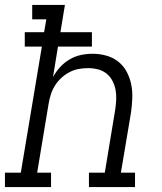

<svg xmlns="http://www.w3.org/2000/svg" viewBox="-33 -755 653 775"><path d="M-13 0V-58H51L136 -567H67V-625H145L154 -677H97V-735H229L211 -625H338V-567H201L181 -444Q193 -466 210 -484.5Q227 -503 248.5 -515.5Q270 -528 293.5 -533Q317 -538 341 -538Q369 -538 396 -530.5Q423 -523 444 -506.5Q465 -490 478 -466Q491 -442 496.5 -415Q502 -388 501 -359.5Q500 -331 496 -302L455 -58H512V0H326V-58H390L432 -312Q435 -332 436 -352.5Q437 -373 433.5 -392Q430 -411 421 -428.5Q412 -446 397 -458Q382 -470 362.5 -475Q343 -480 323 -480Q323 -480 323 -480Q323 -480 323 -480Q303 -480 284 -476.5Q265 -473 247 -463.5Q229 -454 214 -440Q199 -426 188.5 -409Q178 -392 172 -373Q166 -354 163 -335L117 -58H173V0Z"/></svg>

Font: Iosevka Slab LtExObl
Style: Regular
Weight: 300
Width: 7
Italic angle: -9°
Monospace: yes
Designer: Belleve Invis
Foundry: Belleve Invis
Version: Version 11.1.0; ttfautohint (v1.8.3)